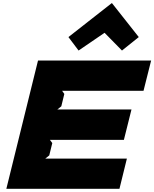

<svg xmlns="http://www.w3.org/2000/svg" viewBox="-20 -1192 974 1212"><path d="M856 -958 750 -873 640 -985 476 -873 412 -958 685 -1172H687ZM734 0H20L220 -810H934L886 -619H372L386 -599L367 -521L342 -501H810L762 -309H295L310 -289L291 -211L266 -191H781Z"/></svg>

Font: TypoPRO Sinkin Sans
Style: 900 X Black Italic
Weight: 950
Italic angle: -112°
Designer: Keith Bates
Foundry: K-Type
Version: Sinkin Sans (version 1.0)  by Keith Bates   •   © 2014   www